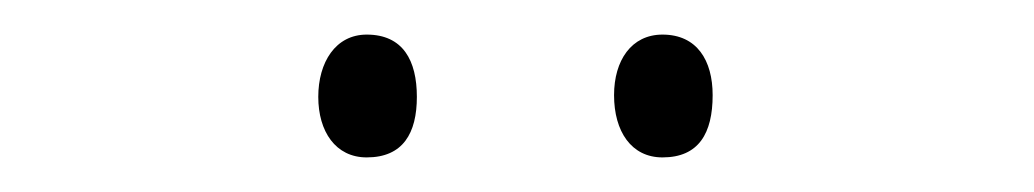

<svg xmlns="http://www.w3.org/2000/svg" viewBox="-20 -729 598 111"><path d="M164 -673C164 -653 174 -638 192 -638C213 -638 221 -652 221 -673C221 -694 213 -709 192 -709C174 -709 164 -693 164 -673ZM335 -674C335 -653 345 -638 363 -638C384 -638 392 -652 392 -674C392 -694 383 -709 363 -709C345 -709 335 -694 335 -674Z"/></svg>

Font: Noto Sans Thai SemCond ExtLt
Style: Regular
Weight: 200
Width: 4
Designer: Monotype Design Team
Foundry: Monotype Imaging Inc.
Version: Version 2.002